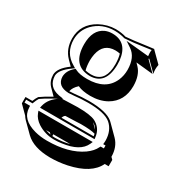

<svg xmlns="http://www.w3.org/2000/svg" viewBox="-177 -565 908 977"><g transform="rotate(30 277.0 -77.0)"><path d="M446.8 -232.4Q446.8 -143.1 376.5 -102.5Q335.9 -79.6 280.8 -79.6Q233.4 -80.1 206.5 -93.3Q181.2 -70.3 177.2 -46.9H178.2Q181.2 -46.9 207 -48.8Q245.1 -53.7 290 -54.2Q392.1 -53.7 431.2 -21Q435.5 -17.1 438.5 -14.2L495.1 42.5Q529.3 77.6 529.8 134.8L541.5 146.5V183.6H518.6Q483.9 257.3 358.9 284.2Q310.5 294.4 260.7 294.4Q163.1 293.5 115.7 247.6L59.1 191.4Q50.3 182.1 44.9 172.9L-1 127V89.8H39.1Q45.9 71.8 55.2 58.1Q75.2 43 122.1 17.1L87.4 -18.1Q64.5 -42 64 -79.1Q64.9 -118.2 121.1 -158.7L93.8 -186.5Q55.7 -226.1 55.2 -287.1Q55.2 -371.6 132.3 -414.6Q176.3 -438.5 225.1 -439Q259.3 -438.5 286.1 -430.2Q314.9 -431.6 416 -445.8Q431.6 -447.8 443.8 -449.2L446.8 -445.8L503.4 -389.6Q500.5 -375.5 500.5 -363.3Q500.5 -350.1 503.4 -337.4L446.8 -394L443.8 -391.1L500.5 -334.5Q406.7 -344.2 399.9 -344.7L413.6 -330.6Q446.3 -296.4 446.8 -232.4ZM196.3 -179.7Q211.4 -176.3 229 -175.8Q303.2 -175.8 311 -259.8Q312 -271.5 312 -284.2Q311.5 -317.9 304.2 -341.3Q291.5 -344.2 277.3 -344.2Q208.5 -344.2 193.4 -272.5Q189.9 -254.9 189.5 -235.4Q189.9 -202.1 196.3 -179.7ZM388.7 57.1Q383.3 47.9 377 41Q369.1 33.7 360.8 28.8ZM397 76.2Q371.6 68.4 311.5 68.4Q306.2 68.4 282.2 69.8Q239.7 71.8 222.7 71.8Q213.9 77.6 210.4 89.8H399.4Q398.4 82.5 397 76.2ZM216.8 193.8Q225.1 194.8 231.9 194.8Q277.8 194.3 315.9 183.6H216.3Q216.8 189.5 216.8 193.8ZM204.6 191.9 196.3 183.6H173.8Q189.5 189 204.6 191.9ZM409.7 117.2 403.8 130.9Q377.9 189 275.9 202.1Q253.9 205.1 231.9 205.1Q179.7 205.1 135.3 176.8Q106 157.2 95.7 130.4L90.8 117.2ZM90.3 100.1 92.8 87.9Q104 41 155.3 9.8Q158.7 7.8 161.1 6.3L163.6 4.9H166Q183.1 4.9 224.1 2.9Q248.5 2 254.9 2Q329.6 2 359.4 16.6Q363.3 18.6 366.2 20.5Q403.8 43.5 409.2 88.9L410.6 100.1ZM321.8 -284.2Q319.8 -167.5 229 -166Q123.5 -168 123 -292Q123 -377.9 180.7 -403.3Q199.2 -411.1 221.2 -411.1Q309.6 -411.1 320.8 -310.5Q321.8 -297.9 321.8 -284.2ZM379.9 -289.1Q379.4 -362.8 334 -393.1L301.8 -414.6L340.3 -411.1Q358.9 -409.7 435.5 -401.9Q434.1 -411.6 434.1 -419.9Q434.1 -429.7 435.5 -438Q421.4 -436.5 393.1 -432.1Q332.5 -422.9 286.6 -420.4H285.2L283.2 -420.9Q256.8 -428.7 225.1 -429.2Q150.9 -429.2 102.5 -379.9Q65.4 -340.8 64.9 -287.1Q65.4 -208.5 130.9 -170.9L144.5 -162.6L131.8 -153.8Q75.2 -113.8 74.2 -79.1Q76.2 -15.1 141.6 -2.4L168.9 2L145 16.1Q138.7 19.5 124 27.3Q80.6 51.3 62.5 64.9Q54.2 78.1 48.8 93.3L46.4 100.1H8.8V117.2H41.5L42 127Q43.9 195.3 132.8 219.2Q166.5 228 204.1 228Q330.6 228 406.7 174.8Q439.5 151.4 453.1 122.6L456.1 117.2H475.1V100.1H461.4L462.4 88.9Q462.9 83 462.9 78.1Q461.9 19.5 424.3 -13.2Q387.7 -43.9 290 -43.9Q246.1 -43.9 208.5 -39.1H207.5Q178.7 -37.1 178.2 -37.1Q111.3 -39.6 109.9 -94.2Q110.8 -129.4 143.6 -157.7L148.4 -162.1L154.8 -158.7Q179.2 -146 224.1 -146Q332 -146 367.2 -225.6Q379.9 -254.9 379.9 -289.1Z"/></g></svg>

Font: Linux Biolinum Shadow O
Style: Regular
Weight: 400
Designer: Philipp H. Poll
Foundry: Philipp H. Poll
Version: Version 1.0.4